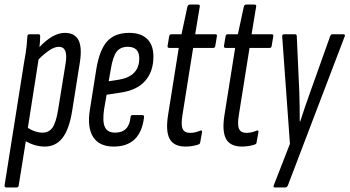

<svg xmlns="http://www.w3.org/2000/svg" viewBox="-32 -636 1531 841"><path d="M164 6Q123 6 81 -17L50 176Q49 185 41 185H-4Q-13 185 -12 176L74 -366Q82 -408 84.5 -434.5Q87 -461 88 -477Q88 -486 97 -486H137Q144 -486 144 -477Q144 -467 143 -454.5Q142 -442 141 -430Q200 -492 252 -492Q295 -492 311.5 -461Q328 -430 318 -364L284 -150Q271 -69 241.5 -31.5Q212 6 164 6ZM226 -431Q207 -431 184 -415.5Q161 -400 137 -376L90 -76Q122 -55 154 -55Q182 -55 197.5 -76.5Q213 -98 222 -152L256 -362Q266 -431 226 -431Z M466 6Q403 6 376 -36Q349 -78 362 -157L390 -334Q404 -418 437.5 -455Q471 -492 534 -492Q585 -492 612.5 -465.5Q640 -439 640 -388Q640 -324 605 -283Q570 -242 500 -231L435 -221L424 -158Q416 -104 427.5 -79.5Q439 -55 472 -55Q534 -55 540 -124Q541 -132 549 -132H591Q600 -132 599 -123Q584 6 466 6ZM444 -280 489 -287Q578 -302 578 -380Q578 -431 528 -431Q495 -431 478.5 -409Q462 -387 453 -331Z M781 6Q730 6 711.5 -27Q693 -60 704 -131L751 -426H710Q701 -426 702 -435L709 -477Q711 -486 718 -486H763L789 -607Q792 -616 799 -616H835Q845 -616 843 -607L823 -486H911Q920 -486 918 -477L911 -435Q910 -426 902 -426H814L767 -131Q760 -87 768.5 -70.5Q777 -54 800 -54Q814 -54 825 -57Q836 -60 846 -64Q849 -66 851.5 -63.5Q854 -61 853 -57L845 -13Q845 -6 837 -3Q826 1 810.5 3.5Q795 6 781 6Z M1028 6Q977 6 958.5 -27Q940 -60 951 -131L998 -426H957Q948 -426 949 -435L956 -477Q958 -486 965 -486H1010L1036 -607Q1039 -616 1046 -616H1082Q1092 -616 1090 -607L1070 -486H1158Q1167 -486 1165 -477L1158 -435Q1157 -426 1149 -426H1061L1014 -131Q1007 -87 1015.5 -70.5Q1024 -54 1047 -54Q1061 -54 1072 -57Q1083 -60 1093 -64Q1096 -66 1098.5 -63.5Q1101 -61 1100 -57L1092 -13Q1092 -6 1084 -3Q1073 1 1057.5 3.5Q1042 6 1028 6Z M1172 185Q1164 185 1167 176L1238 -6L1204 -477Q1204 -486 1213 -486H1260Q1268 -486 1268 -477L1279 -233Q1280 -202 1280.5 -169Q1281 -136 1281 -104H1283Q1293 -136 1304.5 -169Q1316 -202 1327 -233L1414 -477Q1417 -486 1424 -486H1472Q1481 -486 1478 -477L1229 176Q1225 185 1218 185Z"/></svg>

Font: Sofia Sans Extra Condensed
Style: Italic
Weight: 400
Italic angle: -9°
Designer: Botio Nikoltchev, Ani Petrova
Foundry: lettersoup
Version: Version 4.101; ttfautohint (v1.8.4.7-5d5b)